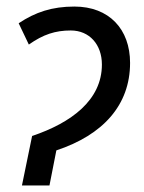

<svg xmlns="http://www.w3.org/2000/svg" viewBox="-20 -566 441 586"><path d="M78 -151 47 0H131L152 -107C294 -154 377 -245 377 -374C377 -477 313 -546 207 -546C139 -546 88 -529 37 -495L68 -430C112 -461 149 -473 196 -473C253 -473 291 -430 291 -369C291 -260 197 -191 78 -151Z"/></svg>

Font: Noto Sans SemiCondensed
Style: Italic
Weight: 400
Width: 4
Italic angle: -12°
Designer: Monotype Design Team
Foundry: Monotype Imaging Inc.
Version: Version 2.013